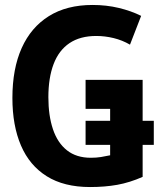

<svg xmlns="http://www.w3.org/2000/svg" viewBox="-20 -744 640 774"><path d="M343 10Q238 10 168.5 -33.5Q99 -77 64.5 -157.5Q30 -238 30 -349Q30 -467 67.5 -550.5Q105 -634 177 -679Q249 -724 353 -724Q409 -724 459 -712Q509 -700 549 -680L504 -564Q473 -582 438 -590.5Q403 -599 368 -599Q303 -599 260 -570Q217 -541 196 -485.5Q175 -430 175 -352Q175 -278 193.5 -223Q212 -168 250 -138Q288 -108 346 -108Q368 -108 387 -111Q406 -114 424 -118V-305H325V-422H555V-31Q503 -8 453 1Q403 10 343 10ZM325 -160V-257H600V-160Z"/></svg>

Font: Noto Sans Mono
Style: Bold
Weight: 700
Designer: Monotype Design Team
Foundry: Monotype Imaging Inc.
Version: Version 2.014